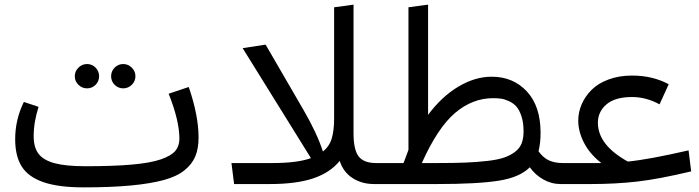

<svg xmlns="http://www.w3.org/2000/svg" viewBox="-20 -787 2990 821"><path d="M352.1 -409.2Q331.1 -409.2 315.4 -424.3Q299.8 -439.5 299.8 -460.9Q299.8 -482.4 315.4 -497.8Q331.1 -513.2 352.1 -513.2Q373.5 -513.2 388.7 -497.8Q403.8 -482.4 403.8 -460.9Q403.8 -439.5 388.7 -424.3Q373.5 -409.2 352.1 -409.2ZM506.8 -409.2Q485.4 -409.2 470.2 -424.3Q455.1 -439.5 455.1 -460.9Q455.1 -482.4 470.2 -497.8Q485.4 -513.2 506.8 -513.2Q527.8 -513.2 543.5 -497.8Q559.1 -482.4 559.1 -460.9Q559.1 -439.5 543.5 -424.3Q527.8 -409.2 506.8 -409.2ZM787.1 -415Q829.1 -292.5 829.1 -199.2Q829.1 -151.9 815.2 -118.4Q801.3 -85 768.6 -58.6Q735.8 -32.2 679 -16.8Q622.1 -1.5 538.3 6.3Q454.6 14.2 336.9 14.2Q229.5 14.2 165 -8.3Q100.6 -30.8 72.8 -75.2Q44.9 -119.6 44.9 -191.9Q44.9 -275.4 82 -351.1L145 -330.1Q124 -265.1 124 -205.1Q124 -156.7 144.8 -129.4Q165.5 -102.1 213.4 -89.1Q261.2 -76.2 345.2 -76.2Q465.8 -76.2 544.9 -83.3Q624 -90.3 668.2 -105.7Q712.4 -121.1 729.7 -141.8Q747.1 -162.6 747.1 -193.8Q747.1 -271 701.2 -386.2Z M1587.9 -89.8 1599.6 -44.9 1579.6 0Q1527.3 0 1487.5 -25.6Q1447.8 -51.3 1432.6 -99.1Q1392.1 -48.8 1319.6 -24.4Q1247.1 0 1133.8 0H981L969.7 -89.8H1145Q1251.5 -89.8 1309.6 -110.8L1017.6 -581.1L1115.7 -596.2L1277.8 -316.9Q1335.4 -217.8 1360.8 -139.2Q1389.2 -162.1 1398.9 -196Q1408.7 -230 1408.7 -280.8V-755.9L1491.7 -767.1V-217.8Q1491.7 -147 1513.4 -118.4Q1535.2 -89.8 1587.9 -89.8Z M2385.7 -89.8 2397.5 -44.9 2377.4 0Q2337.9 0 2303 -19.8Q2268.1 -39.6 2245.6 -71.8Q2203.1 -28.8 2113 -14.4Q2022.9 0 1848.6 0H1577.6L1578.6 -2.9L1559.6 -45.9L1587.4 -89.8H1705.6L1726.6 -146V-755.9L1810.5 -767.1V-295.9Q1869.1 -374.5 1940.2 -416.7Q2011.2 -459 2082.5 -459Q2174.3 -459 2232.9 -396Q2291.5 -333 2291.5 -219.2Q2291.5 -174.8 2282.7 -140.1Q2303.2 -111.8 2328.1 -100.8Q2353 -89.8 2385.7 -89.8ZM1848.6 -89.8Q1920.9 -89.8 1970.5 -91.8Q2020 -93.8 2064.5 -98.9Q2108.9 -104 2135.7 -113.3Q2162.6 -122.6 2182.6 -137.9Q2202.6 -153.3 2210.7 -174.6Q2218.8 -195.8 2218.8 -225.1Q2218.8 -262.7 2209.7 -290Q2200.7 -317.4 2187.7 -331.8Q2174.8 -346.2 2155.8 -354.7Q2136.7 -363.3 2121.8 -365.2Q2106.9 -367.2 2088.4 -367.2Q2000 -367.2 1925.5 -303.7Q1851.1 -240.2 1783.7 -89.8Z M2924.3 -144 2935.5 -54.2Q2798.8 -21.5 2705.3 -10.7Q2611.8 0 2506.3 0H2377.4L2357.4 -44.9L2385.3 -89.8H2487.3H2551.3Q2502.4 -127.9 2477.5 -176Q2452.6 -224.1 2452.6 -271Q2452.6 -307.6 2467.5 -341.6Q2482.4 -375.5 2510 -403.1Q2537.6 -430.7 2582.5 -447.3Q2627.4 -463.9 2682.6 -463.9Q2770.5 -463.9 2839.4 -426.8L2800.3 -340.8Q2743.2 -372.1 2682.6 -372.1Q2609.9 -372.1 2573.2 -340.6Q2536.6 -309.1 2536.6 -262.2Q2536.6 -167 2664.6 -96.2Q2752 -104.5 2924.3 -144Z"/></svg>

Font: FiraGO
Style: Regular
Weight: 400
Designer: bBox Type
Foundry: bBox Type GmbH
Version: Version 1.001;PS 001.001;hotconv 1.0.88;makeotf.lib2.5.64775